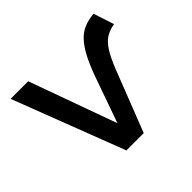

<svg xmlns="http://www.w3.org/2000/svg" viewBox="-123 -646 795 795"><g transform="rotate(-45 274.5 -248.0)"><path d="M204.5 0 16.5 -490H119.5L258 -106L330.5 -310.5Q349.5 -362.5 368 -397Q386.5 -431.5 406.8 -452.5Q427 -473.5 451.8 -483.5Q476.5 -493.5 508.5 -496.5L538 -406Q510.5 -401.5 489.2 -389Q468 -376.5 449.2 -347.8Q430.5 -319 410.5 -268L306 0Z"/></g></svg>

Font: Geologica Roman Light
Style: Regular
Weight: 300
Designer: Sindre Bremnes, Frode Helland
Foundry: Monokrom Skriftforlag AS
Version: Version 1.010;gftools[0.9.28]